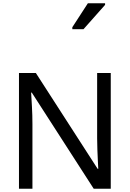

<svg xmlns="http://www.w3.org/2000/svg" viewBox="-20 -1164 800 1184"><path d="M663 0H558L176 -593H172Q174 -558 177 -506Q180 -454 180 -399V0H97V-714H201L582 -123H586Q585 -139 583.5 -171Q582 -203 580.5 -241Q579 -279 579 -311V-714H663ZM426 -984V-996L522 -1144H628V-1134L495 -984Z"/></svg>

Font: Noto Sans Tifinagh APT
Style: Regular
Weight: 400
Designer: JamraPatel
Foundry: JamraPatel LLC
Version: Version 2.006; ttfautohint (v1.8.4.7-5d5b)